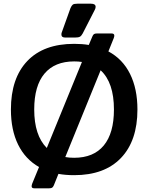

<svg xmlns="http://www.w3.org/2000/svg" viewBox="-20 -932 802 1038"><path d="M312 -745Q312 -753 314 -757L361 -888Q367 -902 373.5 -907Q380 -912 398 -912H472Q497 -912 497 -895Q497 -888 493 -880L427 -751Q420 -738 412 -733.5Q404 -729 385 -729H333Q312 -729 312 -745ZM723 -340Q723 -171 634 -78Q545 15 381 15Q334 15 296 8L271 70Q267 79 262 82.5Q257 86 246 86H165Q151 86 151 75Q151 69 154 61L191 -29Q117 -71 78 -150Q39 -229 39 -340Q39 -509 127.5 -602Q216 -695 381 -695Q424 -695 460 -689L479 -734Q483 -744 488 -747.5Q493 -751 503 -751H584Q598 -751 598 -739Q598 -734 595 -726L566 -654Q643 -613 683 -532.5Q723 -452 723 -340ZM233 -132 423 -597Q404 -600 381 -600Q276 -600 220.5 -534Q165 -468 165 -340Q165 -200 233 -132ZM596 -340Q596 -486 524 -552L333 -83Q353 -79 381 -79Q486 -79 541 -145.5Q596 -212 596 -340Z"/></svg>

Font: Mitr
Style: Regular
Weight: 400
Designer: Thanarat Vachiruckul
Foundry: Cadson Demak
Version: Version 1.003